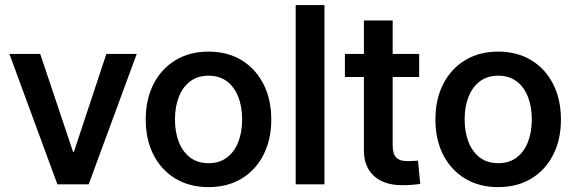

<svg xmlns="http://www.w3.org/2000/svg" viewBox="-20 -748 2333 779"><path d="M534.7 -529.3 339.8 0H212.9L18.1 -529.3H143.1L276.4 -131.8H279.8L411.6 -529.3Z M825.7 11.2Q749.5 11.2 692.1 -23.2Q634.8 -57.6 603 -119.4Q571.3 -181.2 571.3 -262.7Q571.3 -345.2 603 -407.2Q634.8 -469.2 692.1 -503.9Q749.5 -538.6 825.7 -538.6Q902.8 -538.6 960 -503.9Q1017.1 -469.2 1048.8 -407.2Q1080.6 -345.2 1080.6 -262.7Q1080.6 -181.2 1048.8 -119.4Q1017.1 -57.6 960 -23.2Q902.8 11.2 825.7 11.2ZM826.2 -85.9Q870.1 -85.9 900.4 -108.6Q930.7 -131.3 946.5 -171.4Q962.4 -211.4 962.4 -263.2Q962.4 -315.4 946.5 -355.5Q930.7 -395.5 900.4 -418.2Q870.1 -440.9 826.2 -440.9Q782.2 -440.9 752 -418.2Q721.7 -395.5 705.8 -355.5Q689.9 -315.4 689.9 -263.2Q689.9 -211.4 705.8 -171.4Q721.7 -131.3 752 -108.6Q782.2 -85.9 826.2 -85.9Z M1296.4 -727.5V0H1179.7V-727.5Z M1680.7 -529.3V-435.5H1379.4V-529.3ZM1456.5 -665H1573.2V-157.2Q1573.2 -124 1587.4 -109.1Q1601.6 -94.2 1633.3 -94.2Q1643.6 -94.2 1655 -95Q1666.5 -95.7 1675.8 -96.2L1685.1 -2Q1669.9 0.5 1650.9 2Q1631.8 3.4 1612.3 3.4Q1538.6 3.4 1497.6 -33.7Q1456.5 -70.8 1456.5 -137.2Z M2001 11.2Q1924.8 11.2 1867.4 -23.2Q1810.1 -57.6 1778.3 -119.4Q1746.6 -181.2 1746.6 -262.7Q1746.6 -345.2 1778.3 -407.2Q1810.1 -469.2 1867.4 -503.9Q1924.8 -538.6 2001 -538.6Q2078.1 -538.6 2135.3 -503.9Q2192.4 -469.2 2224.1 -407.2Q2255.9 -345.2 2255.9 -262.7Q2255.9 -181.2 2224.1 -119.4Q2192.4 -57.6 2135.3 -23.2Q2078.1 11.2 2001 11.2ZM2001.5 -85.9Q2045.4 -85.9 2075.7 -108.6Q2106 -131.3 2121.8 -171.4Q2137.7 -211.4 2137.7 -263.2Q2137.7 -315.4 2121.8 -355.5Q2106 -395.5 2075.7 -418.2Q2045.4 -440.9 2001.5 -440.9Q1957.5 -440.9 1927.2 -418.2Q1897 -395.5 1881.1 -355.5Q1865.2 -315.4 1865.2 -263.2Q1865.2 -211.4 1881.1 -171.4Q1897 -131.3 1927.2 -108.6Q1957.5 -85.9 2001.5 -85.9Z"/></svg>

Font: Inter Cardless Tabular Medium
Style: Regular
Weight: 500
Designer: Rasmus Andersson
Foundry: rsms
Version: Version 4.000;git-4fc901f